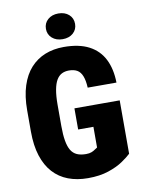

<svg xmlns="http://www.w3.org/2000/svg" viewBox="-98 -975 788 1052"><g transform="rotate(-10 295.5 -448.5)"><path d="M549.8 -379.9V-83Q533.2 -66.9 501 -44.9Q468.8 -22.9 420.2 -6.6Q371.6 9.8 305.7 9.8Q244.6 9.8 195.8 -8.8Q147 -27.3 112.5 -65.2Q78.1 -103 59.6 -160.4Q41 -217.8 41 -296.4V-414.1Q41 -492.2 59.8 -550.3Q78.6 -608.4 112.8 -646Q147 -683.6 193.8 -702.4Q240.7 -721.2 297.9 -721.2Q383.3 -721.2 438.2 -692.4Q493.2 -663.6 520.5 -609.6Q547.9 -555.7 549.3 -479H389.2Q387.2 -519.5 377.4 -543.9Q367.7 -568.4 349.6 -578.9Q331.5 -589.4 303.7 -589.4Q281.2 -589.4 263.9 -580.6Q246.6 -571.8 234.6 -551.5Q222.7 -531.2 216.6 -497.6Q210.4 -463.9 210.4 -415V-296.4Q210.4 -248 216.3 -214.4Q222.2 -180.7 234.4 -160.6Q246.6 -140.6 267.1 -131.3Q287.6 -122.1 317.9 -122.1Q336.4 -122.1 348.6 -127Q360.8 -131.8 369.1 -138.2Q377.4 -144.5 382.8 -147V-262.2H297.9V-379.9ZM219.7 -835.4Q219.7 -867.2 242.4 -887.2Q265.1 -907.2 300.8 -907.2Q336.9 -907.2 359.4 -887.2Q381.8 -867.2 381.8 -835.4Q381.8 -804.2 359.4 -784.2Q336.9 -764.2 300.8 -764.2Q265.1 -764.2 242.4 -784.2Q219.7 -804.2 219.7 -835.4Z"/></g></svg>

Font: Roboto Condensed Black
Style: Regular
Weight: 900
Designer: Christian Robertson
Foundry: Google
Version: Version 3.008; 2023